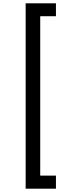

<svg xmlns="http://www.w3.org/2000/svg" viewBox="-20 -954 471 1160"><path d="M135 -934V186H318V107H223V-856H318V-934Z"/></svg>

Font: Malmofest
Style: Regular
Weight: 400
Designer: Jonny Pinhorn (Poppins), Kolossal
Version: Version 1.004;Glyphs 3.1.2 (3151)